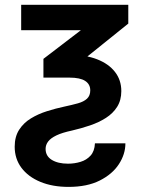

<svg xmlns="http://www.w3.org/2000/svg" viewBox="-20 -542 582 779"><path d="M65.9 -522.5H500.5V-446.3L228 -227.1H156.2V-303.2L308.1 -419.4H65.9ZM165 62Q165 91.3 190.2 106.7Q215.3 122.1 255.9 122.1Q282.2 122.1 306.6 114.7Q331.1 107.4 347.4 89.4Q363.8 71.3 365.2 39.6H488.8Q488.8 83.5 462.4 124Q436 164.6 384.8 190.4Q333.5 216.3 258.3 216.3Q192.9 216.3 143.6 195.8Q94.2 175.3 66.9 138.7Q39.6 102.1 39.6 53.2Q39.6 12.7 57.6 -15.4Q75.7 -43.5 105.2 -61.5Q134.8 -79.6 170.4 -90.8Q206.1 -102.1 240.7 -109.4Q272.5 -116.2 296.1 -122.8Q319.8 -129.4 333 -141.6Q346.2 -153.8 346.2 -175.3Q346.2 -200.2 325.7 -213.6Q305.2 -227.1 261.7 -227.1H206.5L210.4 -319.8H261.7Q326.7 -319.8 373.8 -301.5Q420.9 -283.2 446.5 -250.2Q472.2 -217.3 472.2 -172.4Q472.2 -135.3 455.3 -108.6Q438.5 -82 409.9 -63.7Q381.3 -45.4 345.5 -33.2Q309.6 -21 271.5 -12.2Q232.4 -3.9 209 7.3Q185.5 18.6 175.3 32.2Q165 45.9 165 62Z"/></svg>

Font: Inter 28pt SemiBold
Style: Regular
Weight: 600
Designer: Rasmus Andersson
Foundry: rsms
Version: Version 4.001;git-66647c0bb